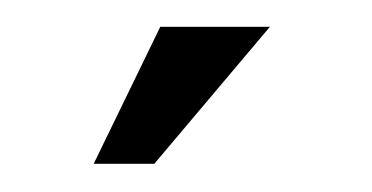

<svg xmlns="http://www.w3.org/2000/svg" viewBox="-20 -653 273 141"><path d="M97.7 -633.3H178.2L93.3 -532.7H48.8Z"/></svg>

Font: SaysetthaMai
Style: Regular
Weight: 400
Designer: John M. Durdin
Foundry: Lao Script for Windows
Version: Version 1.101